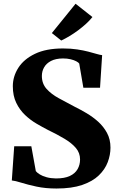

<svg xmlns="http://www.w3.org/2000/svg" viewBox="-20 -1018 646 1048"><path d="M288.5 11Q228 11 179.2 0.5Q130.5 -10 96.2 -20.8Q62 -31.5 44.5 -33L57.5 -219.5H151L175.5 -84Q182.5 -75 197.5 -65.8Q212.5 -56.5 234.8 -50.5Q257 -44.5 285.5 -44Q332.5 -44 361.2 -57.5Q390 -71 403.5 -94.8Q417 -118.5 417 -147.5Q417 -183.5 394.2 -210.2Q371.5 -237 332.2 -260.5Q293 -284 242 -308.5Q213 -323.5 179.5 -343Q146 -362.5 116.8 -390.2Q87.5 -418 68.8 -456.5Q50 -495 50 -547.5Q50 -600.5 80 -647.8Q110 -695 170.8 -724.2Q231.5 -753.5 323.5 -753.5Q367 -753.5 401.5 -748.2Q436 -743 462.5 -736Q489 -729 507.8 -723.5Q526.5 -718 537.5 -717L526 -539H435L412.5 -671Q408.5 -677 396.2 -683.5Q384 -690 365.5 -694.5Q347 -699 323 -699Q283.5 -698.5 258.2 -685.2Q233 -672 220.8 -650.5Q208.5 -629 208.5 -603.5Q208.5 -561.5 234.2 -532.8Q260 -504 301 -481.8Q342 -459.5 387.5 -435.5Q418 -420.5 452 -400.5Q486 -380.5 515.8 -353.8Q545.5 -327 564.2 -292.2Q583 -257.5 583 -212Q583 -172.5 568 -132.8Q553 -93 519.2 -60.5Q485.5 -28 428.8 -8.5Q372 11 288.5 11ZM314 -797 263 -837.5 392.5 -997.5 484.5 -925Q469 -905.5 448.8 -887.2Q428.5 -869 406 -852.2Q383.5 -835.5 360.2 -821.5Q337 -807.5 315 -797Z"/></svg>

Font: Merriweather 60pt Black
Style: Regular
Weight: 900
Version: Version 2.100